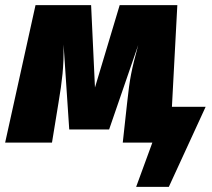

<svg xmlns="http://www.w3.org/2000/svg" viewBox="-47 -554 824 746"><path d="M752 -139 609 172H482L545 0H430L447 -155Q454 -223 462.5 -266.5Q471 -310 490 -379L377 -51H222L200 -381Q201 -318 196 -267.5Q191 -217 180 -153L155 0H-27L91 -534H307L322 -214L418 -534H642L621 -139Z"/></svg>

Font: FiraGO Heavy
Style: Italic
Weight: 900
Italic angle: -8°
Designer: bBox Type GmbH
Foundry: bBox Type GmbH
Version: Version 1.001